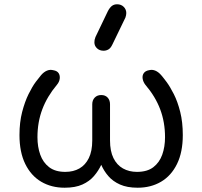

<svg xmlns="http://www.w3.org/2000/svg" viewBox="-20 -872 945 897"><path d="M282 5Q220 5 172.5 -23Q125 -51 98 -106Q71 -161 71 -241Q71 -301 83.5 -349Q96 -397 113.5 -432.5Q131 -468 147.5 -490Q164 -512 172 -521Q185 -536 199.5 -542Q214 -548 229 -544Q247 -541 254 -530Q261 -519 259 -504Q257 -489 246 -476Q200 -421 177.5 -361Q155 -301 155 -231Q155 -186 168 -149.5Q181 -113 209.5 -91Q238 -69 285 -69Q323 -69 351 -85Q379 -101 395 -133.5Q411 -166 411 -216V-385Q411 -404 422.5 -416Q434 -428 453 -428Q472 -428 483 -416Q494 -404 494 -385V-216Q494 -166 510 -133.5Q526 -101 554.5 -85Q583 -69 620 -69Q668 -69 696.5 -91Q725 -113 738 -149.5Q751 -186 751 -231Q751 -301 728.5 -361Q706 -421 659 -476Q649 -489 646.5 -504Q644 -519 651.5 -530Q659 -541 676 -544Q691 -548 705.5 -542Q720 -536 733 -521Q741 -512 757.5 -490Q774 -468 792 -432.5Q810 -397 822 -349Q834 -301 834 -241Q834 -161 807 -106Q780 -51 732.5 -23Q685 5 623 5Q574 5 540.5 -10Q507 -25 486 -49.5Q465 -74 453 -102Q440 -74 419 -49.5Q398 -25 365 -10Q332 5 282 5ZM464 -635Q445 -635 433 -646.5Q421 -658 421 -674Q421 -681 422 -686Q423 -691 426 -699L484 -820Q493 -837 503 -844.5Q513 -852 527 -852Q546 -852 558 -840Q570 -828 570 -811Q570 -806 569 -801Q568 -796 566 -790L505 -664Q497 -647 486.5 -641Q476 -635 464 -635Z"/></svg>

Font: Comfortaa Medium
Style: Regular
Weight: 500
Designer: Johan Aakerlund
Foundry: Johan Aakerlund
Version: Version 3.104; ttfautohint (v1.8.1.43-b0c9)